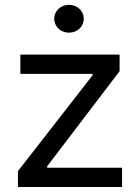

<svg xmlns="http://www.w3.org/2000/svg" viewBox="-20 -749 553 769"><path d="M51.8 -63.5 350.6 -447.3V-453.1H61.5V-530.3H459V-463.9L168.9 -83V-77.1H468.8V0H51.8ZM197.3 -673.8Q197.3 -689.5 205.1 -702.1Q212.9 -714.8 226.6 -722.2Q240.2 -729.5 255.9 -729.5Q272.5 -729.5 286.1 -722.2Q299.8 -714.8 307.6 -702.1Q315.4 -689.5 315.4 -673.8Q315.4 -659.2 307.6 -646Q299.8 -632.8 286.1 -625.5Q272.5 -618.2 255.9 -618.2Q240.2 -618.2 226.6 -625.5Q212.9 -632.8 205.1 -646Q197.3 -659.2 197.3 -673.8Z"/></svg>

Font: WEMIX Pretendard Variable
Style: Regular
Weight: 400
Designer: Base glyphs from Inter by Rasmus Andersson; Hangeul glyphs from Noto Sans CJK(Source Han Sans) by Jang Soo-young and Kan
Foundry: Kil Hyung-jin
Version: Version 1.000;Glyphs 3.2 (3208)